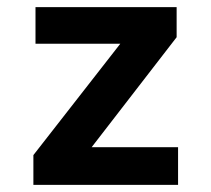

<svg xmlns="http://www.w3.org/2000/svg" viewBox="-20 -516 590 536"><path d="M73.2 0V-83L315.9 -394H79.1V-496.1H473.1V-412.1L235.8 -105H477.1V0Z"/></svg>

Font: Code New Roman
Style: Bold
Weight: 700
Monospace: yes
Designer: Sam Radian
Foundry: Code New Roman
Version: Version 1.508 October 19, 2014